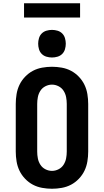

<svg xmlns="http://www.w3.org/2000/svg" viewBox="-20 -1154 640 1182"><path d="M300 8Q270 8 239.5 2.5Q209 -3 182.5 -17Q156 -31 134.5 -53.5Q113 -76 100 -103Q87 -130 82 -160.5Q77 -191 77 -221V-514Q77 -544 82 -574.5Q87 -605 100 -632Q113 -659 134.5 -681.5Q156 -704 182.5 -718Q209 -732 239.5 -737.5Q270 -743 300 -743Q330 -743 360.5 -737.5Q391 -732 417.5 -718Q444 -704 465.5 -681.5Q487 -659 500 -632Q513 -605 518 -574.5Q523 -544 523 -514V-221Q523 -191 518 -160.5Q513 -130 500 -103Q487 -76 465.5 -53.5Q444 -31 417.5 -17Q391 -3 360.5 2.5Q330 8 300 8ZM300 -102Q321 -102 340.5 -112Q360 -122 371.5 -140Q383 -158 387 -179Q391 -200 391 -221V-514Q391 -535 387 -556Q383 -577 371.5 -595Q360 -613 340.5 -623Q321 -633 300 -633Q279 -633 259.5 -623Q240 -613 228.5 -595Q217 -577 213 -556Q209 -535 209 -514V-221Q209 -200 213 -179Q217 -158 228.5 -140Q240 -122 259.5 -112Q279 -102 300 -102ZM300 -800Q283 -800 266 -805Q249 -810 237 -822Q225 -834 220 -851Q215 -868 215 -885Q215 -902 220 -919Q225 -936 237 -948Q249 -960 266 -965Q283 -970 300 -970Q317 -970 334 -965Q351 -960 363 -948Q375 -936 380 -919Q385 -902 385 -885Q385 -868 380 -851Q375 -834 363 -822Q351 -810 334 -805Q317 -800 300 -800ZM128 -1046V-1134H473V-1046Z"/></svg>

Font: Iosevka HT Extrabold Extended
Style: Regular
Weight: 800
Width: 7
Monospace: yes
Designer: Belleve Invis
Foundry: Belleve Invis
Version: Version 32.3.0; ttfautohint (v1.8.4)